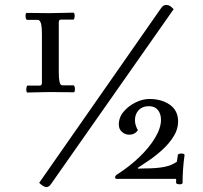

<svg xmlns="http://www.w3.org/2000/svg" viewBox="-20 -721 820 774"><path d="M194 9Q187 20 181 26.5Q175 33 167 33Q155 33 138 16L625 -682Q633 -694 638 -697.5Q643 -701 650 -701Q662 -701 671 -692.5Q680 -684 680 -684ZM217 -432Q217 -405 219.5 -393.5Q222 -382 225.5 -379.5Q229 -377 232 -377H276Q279 -377 280.5 -372Q282 -367 282 -361Q282 -349 277 -349Q249 -349 227.5 -349.5Q206 -350 183 -350Q152 -350 131.5 -349Q111 -348 91 -348Q86 -348 86 -360Q86 -366 87.5 -371Q89 -376 90 -376H140Q149 -376 149 -387V-577Q149 -619 144 -630Q139 -641 133 -641H90Q86 -641 84.5 -646Q83 -651 83 -657Q83 -669 88 -669Q117 -669 135 -668.5Q153 -668 176 -668Q207 -668 231 -669Q255 -670 275 -670Q281 -670 281 -657Q281 -652 279.5 -647Q278 -642 276 -642H226Q217 -642 217 -631ZM451 -17Q500 -48 540.5 -86.5Q581 -125 605 -165Q629 -205 629 -238Q629 -262 616.5 -277.5Q604 -293 580 -293Q554 -293 539 -277Q524 -261 524 -236Q524 -224 528.5 -212Q533 -200 536 -196Q523 -178 501 -178Q485 -178 472 -189Q459 -200 459 -219Q459 -248 478.5 -271Q498 -294 526.5 -308Q555 -322 582 -322Q632 -322 665 -298.5Q698 -275 698 -231Q698 -201 681 -173Q664 -145 638.5 -121Q613 -97 585 -77.5Q557 -58 535 -44L537 -41Q537 -41 543.5 -41.5Q550 -42 563 -42Q611 -42 641.5 -48Q672 -54 693 -69L697 -96Q697 -99 701.5 -100.5Q706 -102 711 -102Q724 -102 724 -96Q720 -68 718 -39.5Q716 -11 716 16Q716 22 704 22Q699 22 694.5 20.5Q690 19 690 16V0H451Q444 0 444 -6Q444 -12 451 -17Z"/></svg>

Font: Sedan
Style: Regular
Weight: 400
Designer: Sebastian Salazar
Foundry: Sebastian Salazar
Version: Version 1.100; ttfautohint (v1.8.4.7-5d5b)